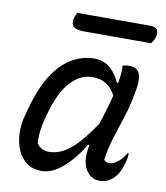

<svg xmlns="http://www.w3.org/2000/svg" viewBox="-84 -807 767 887"><g transform="rotate(10 300.0 -363.0)"><path d="M322 -543Q367 -543 397 -516Q427 -489 443 -451H449Q458 -504 455 -533Q463 -536 470.5 -537Q478 -538 487 -538Q521 -538 534 -511.5Q547 -485 533 -417Q523 -358 505.5 -304.5Q488 -251 471.5 -199Q455 -147 447 -90Q457 -79 473 -79Q491 -79 512.5 -96Q534 -113 548 -139H554Q553 -129 552 -118Q551 -107 546 -93Q535 -48 512 -23Q497 -7 480 1Q463 9 440 9Q401 9 378 -28.5Q355 -66 365 -130Q366 -138 368 -146H362Q322 -79 271.5 -34Q221 11 169 11Q129 11 101 -9.5Q73 -30 58 -64Q43 -98 41 -140Q39 -182 50 -225L56 -246Q83 -353 124 -418.5Q165 -484 216 -513.5Q267 -543 322 -543ZM132 -110Q142 -97 156 -89.5Q170 -82 189 -82Q239 -82 287 -120.5Q335 -159 397 -252Q407 -285 417.5 -319Q428 -353 437 -390Q419 -423 393.5 -440Q368 -457 328 -457Q270 -457 224 -405.5Q178 -354 150 -250L145 -233Q136 -199 132.5 -169Q129 -139 132 -110ZM207 -737H551Q574 -737 582 -724.5Q590 -712 584 -691Q581 -680 576.5 -672.5Q572 -665 567 -658H252Q215 -658 202 -671.5Q189 -685 196 -713Q200 -727 207 -737Z"/></g></svg>

Font: Recursive Mn Csl St
Style: Italic
Weight: 400
Italic angle: -15°
Monospace: yes
Version: Version 1.079;hotconv 1.0.112;makeotfexe 2.5.65598; ttfautoh